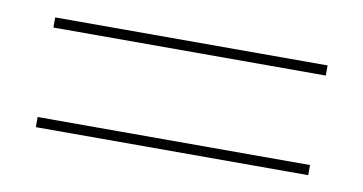

<svg xmlns="http://www.w3.org/2000/svg" viewBox="-36 -549 636 336"><g transform="rotate(10 282.0 -380.5)"><path d="M40 -283V-301H524V-283ZM40 -460V-478H524V-460Z"/></g></svg>

Font: Poppins Devanagari Thin
Style: Regular
Weight: 100
Designer: Ninad Kale (Devanagari), Jonny Pinhorn (Latin)
Foundry: Indian Type Foundry
Version: 4.005